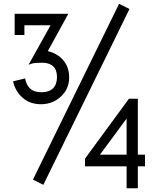

<svg xmlns="http://www.w3.org/2000/svg" viewBox="-20 -812 832 1010"><path d="M198.7 -326.7Q237.8 -326.7 258.8 -347.2Q279.8 -367.7 279.8 -407.2Q279.8 -443.4 260 -462.6Q240.2 -481.9 203.1 -481.9Q182.6 -481.9 173.1 -481.4Q163.6 -481 151.9 -478.5Q140.1 -476.1 129.9 -470.7L246.1 -679.2H108.4V-627.9H57.1V-739.3H339.4L231.4 -543Q281.2 -531.7 312.5 -495.4Q343.8 -459 343.8 -404.3Q343.8 -344.7 300.5 -304.2Q257.3 -263.7 195.3 -263.7Q137.7 -263.7 98.9 -297.9Q60.1 -332 48.8 -384.3L111.8 -399.4Q118.7 -363.8 139.4 -345.2Q160.2 -326.7 198.7 -326.7ZM742.7 1.5V63H705.1V178.2H646V63H427.2V22.5L658.2 -292.5H705.1V1.5ZM646 1.5V-188.5L505.9 1.5ZM208 160.2 153.3 132.8 606.4 -792 661.1 -764.6Z"/></svg>

Font: Eligible
Style: Regular
Weight: 500
Version: Version 1.1